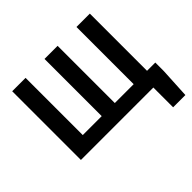

<svg xmlns="http://www.w3.org/2000/svg" viewBox="-214 -994 1462 1462"><g transform="rotate(-45 517.0 -263.5)"><path d="M1016 -124V-32L1003 213H871V0H91V-740H235V-124H439V-740H580V-124H783V-740H927V-124Z"/></g></svg>

Font: SpoqaHanSansJP-Bold
Style: Regular
Weight: 700
Designer: [Source Han Sans]
Ryoko NISHIZUKA  (kana & ideographs); Paul D. Hunt (Latin, Greek & Cyrillic); Wenlong ZHANG  (bopomofo
Foundry: Spoqa (http://bi.spoqa.com)
Version: Version 1.002.20150607